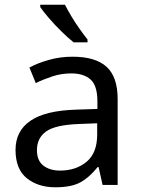

<svg xmlns="http://www.w3.org/2000/svg" viewBox="-20 -786 601 816"><path d="M288 -545Q386 -545 433 -502Q480 -459 480 -365V0H416L399 -76H395Q360 -32 321.5 -11Q283 10 215 10Q142 10 94 -28.5Q46 -67 46 -149Q46 -229 109 -272.5Q172 -316 303 -320L394 -323V-355Q394 -422 365 -448Q336 -474 283 -474Q241 -474 203 -461.5Q165 -449 132 -433L105 -499Q140 -518 188 -531.5Q236 -545 288 -545ZM314 -259Q214 -255 175.5 -227Q137 -199 137 -148Q137 -103 164.5 -82Q192 -61 235 -61Q303 -61 348 -98.5Q393 -136 393 -214V-262ZM256 -766Q267 -744 283.5 -716.5Q300 -689 318.5 -663Q337 -637 352 -618V-606H293Q270 -624 241 -652.5Q212 -681 187.5 -709.5Q163 -738 151 -756V-766Z"/></svg>

Font: Noto Sans Anatolian Hieroglyphs
Style: Regular
Weight: 400
Designer: Monotype Design Team
Foundry: Monotype Imaging Inc.
Version: Version 2.001; ttfautohint (v1.8.4.7-5d5b)